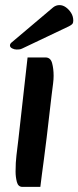

<svg xmlns="http://www.w3.org/2000/svg" viewBox="-20 -716 307 752"><path d="M68 16Q51 16 46 -3.5Q41 -23 41 -44Q41 -80 44.5 -108Q48 -136 52 -170L88 -491H158Q178 -491 184 -469Q190 -447 190 -419Q190 -405 188 -389.5Q186 -374 182 -342L163 -179Q157 -127 152 -92Q147 -57 144 -32Q141 -7 138 16ZM27 -551Q19 -545 19 -538Q19 -531 27.5 -526.5Q36 -522 45 -522Q50 -522 55.5 -522.5Q61 -523 67 -526L250 -613Q260 -618 263.5 -622.5Q267 -627 267 -635Q267 -652 258.5 -665.5Q250 -679 238 -687.5Q226 -696 213 -696Q199 -696 188 -687Z"/></svg>

Font: Alkatra
Style: Regular
Weight: 400
Designer: Suman Bhandary
Version: Version 1.100;gftools[0.9.22]